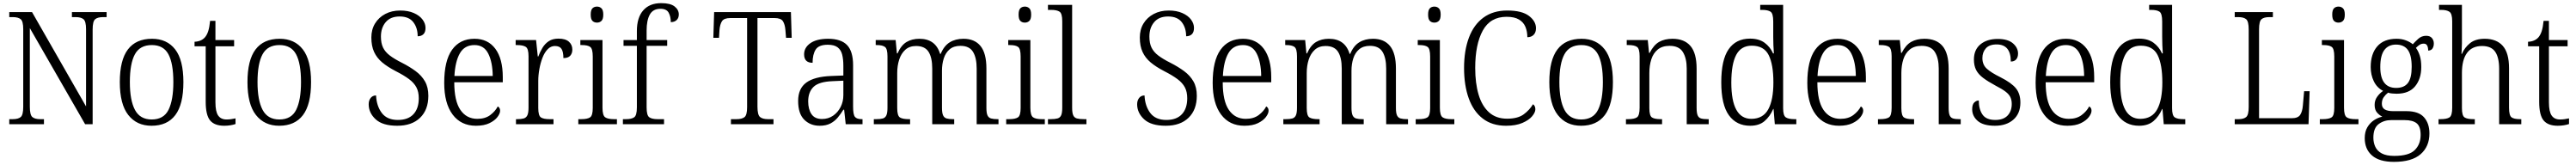

<svg xmlns="http://www.w3.org/2000/svg" viewBox="-20 -791 16403 1051"><path d="M39 0V-32H61Q96 -32 112 -45.5Q128 -59 128 -111V-605Q128 -655 112 -668.5Q96 -682 62 -682H39V-714H184L528 -113V-605Q528 -655 512 -668.5Q496 -682 462 -682H438V-714H659V-682H636Q602 -682 586 -668.5Q570 -655 570 -603V0H522L170 -612V-111Q170 -59 186 -45.5Q202 -32 236 -32H260V0Z M945 10Q851 10 797 -58.5Q743 -127 743 -268Q743 -408 794.5 -476Q846 -544 948 -544Q1043 -544 1095.5 -476.5Q1148 -409 1148 -268Q1148 -126 1096.5 -58Q1045 10 945 10ZM946 -30Q1023 -30 1053.5 -92Q1084 -154 1084 -268Q1084 -387 1052.5 -445.5Q1021 -504 947 -504Q871 -504 839 -445Q807 -386 807 -268Q807 -152 839.5 -91Q872 -30 946 -30Z M1408 10Q1346 10 1318 -24Q1290 -58 1290 -143V-496H1219V-525Q1262 -527 1285 -553Q1298 -568 1306 -592.5Q1314 -617 1318 -658H1352V-536H1471V-496H1352V-139Q1352 -80 1369.5 -55Q1387 -30 1422 -30Q1439 -30 1452 -32Q1465 -34 1480 -37V-1Q1466 4 1447 7Q1428 10 1408 10Z M1758 10Q1664 10 1610 -58.5Q1556 -127 1556 -268Q1556 -408 1607.5 -476Q1659 -544 1761 -544Q1856 -544 1908.5 -476.5Q1961 -409 1961 -268Q1961 -126 1909.5 -58Q1858 10 1758 10ZM1759 -30Q1836 -30 1866.5 -92Q1897 -154 1897 -268Q1897 -387 1865.5 -445.5Q1834 -504 1760 -504Q1684 -504 1652 -445Q1620 -386 1620 -268Q1620 -152 1652.5 -91Q1685 -30 1759 -30Z M2510 10Q2417 10 2372.5 -31Q2328 -72 2328 -127Q2328 -151 2340.5 -167Q2353 -183 2375 -183Q2378 -116 2411.5 -71.5Q2445 -27 2514 -27Q2579 -27 2613 -63.5Q2647 -100 2647 -165Q2647 -206 2632 -234.5Q2617 -263 2585 -287Q2553 -311 2500 -338Q2448 -365 2414 -393.5Q2380 -422 2362.5 -460Q2345 -498 2345 -552Q2345 -603 2368.5 -641.5Q2392 -680 2433.5 -702Q2475 -724 2529 -724Q2579 -724 2615.5 -708Q2652 -692 2671 -666.5Q2690 -641 2690 -613Q2690 -586 2676.5 -573Q2663 -560 2640 -560Q2640 -614 2612 -650Q2584 -686 2525 -686Q2467 -686 2436.5 -650Q2406 -614 2406 -558Q2406 -516 2419.5 -488Q2433 -460 2462.5 -437.5Q2492 -415 2540 -391Q2589 -366 2627 -338Q2665 -310 2686.5 -272.5Q2708 -235 2708 -181Q2708 -92 2655.5 -41Q2603 10 2510 10Z M3011 10Q2916 10 2862.5 -61.5Q2809 -133 2809 -263Q2809 -404 2859 -474Q2909 -544 3002 -544Q3087 -544 3134.5 -480.5Q3182 -417 3182 -299V-267H2873Q2873 -148 2912 -91Q2951 -34 3020 -34Q3070 -34 3102 -58Q3134 -82 3150 -113Q3156 -110 3160.5 -103.5Q3165 -97 3165 -86Q3165 -68 3148 -45.5Q3131 -23 3097 -6.5Q3063 10 3011 10ZM3118 -307Q3117 -395 3089.5 -449.5Q3062 -504 3002 -504Q2939 -504 2909 -452Q2879 -400 2874 -307Z M3266 0V-32H3274Q3299 -32 3315 -36.5Q3331 -41 3338.5 -56.5Q3346 -72 3346 -106V-433Q3346 -481 3328.5 -492.5Q3311 -504 3271 -504H3264V-536H3394L3405 -431H3408Q3419 -460 3434.5 -486Q3450 -512 3474.5 -528.5Q3499 -545 3537 -545Q3581 -545 3603 -525.5Q3625 -506 3625 -475Q3625 -451 3611.5 -436Q3598 -421 3568 -421Q3568 -461 3556 -479.5Q3544 -498 3514 -498Q3488 -498 3468 -477.5Q3448 -457 3435 -423.5Q3422 -390 3415 -351Q3408 -312 3408 -275V-103Q3408 -54 3425 -43Q3442 -32 3480 -32H3505V0Z M3782 -647Q3764 -647 3753 -658Q3742 -669 3742 -698Q3742 -727 3753 -738Q3764 -749 3782 -749Q3799 -749 3810.5 -738Q3822 -727 3822 -698Q3822 -669 3810.5 -658Q3799 -647 3782 -647ZM3663 0V-32H3681Q3721 -32 3738 -43.5Q3755 -55 3755 -103V-431Q3755 -480 3739 -492Q3723 -504 3685 -504H3676V-536H3817V-105Q3817 -56 3834 -44Q3851 -32 3891 -32H3909V0Z M3947 0V-32H3966Q4002 -32 4019 -44Q4036 -56 4036 -107V-499H3951V-536H4036V-593Q4036 -679 4076.5 -725Q4117 -771 4191 -771Q4249 -771 4276 -750Q4303 -729 4303 -699Q4303 -676 4289 -663Q4275 -650 4252 -650Q4252 -685 4238.5 -710Q4225 -735 4186 -735Q4139 -735 4118.5 -698.5Q4098 -662 4098 -597V-536H4229V-499H4098V-107Q4098 -56 4115 -44Q4132 -32 4168 -32H4209V0Z M4635 0V-32H4670Q4705 -32 4721.5 -45Q4738 -58 4738 -108V-676H4631Q4591 -676 4578 -656Q4565 -636 4562 -599L4559 -550H4523L4528 -714H5017L5022 -550H4986L4982 -599Q4979 -636 4966 -656Q4953 -676 4913 -676H4804V-111Q4804 -59 4820.5 -45.5Q4837 -32 4871 -32H4906V0Z M5200 10Q5141 10 5102 -28.5Q5063 -67 5063 -148Q5063 -227 5115 -265Q5167 -303 5274 -307L5351 -310V-372Q5351 -413 5343.5 -443Q5336 -473 5314.5 -489.5Q5293 -506 5252 -506Q5194 -506 5174.5 -475Q5155 -444 5155 -391Q5101 -391 5101 -445Q5101 -488 5141 -516Q5181 -544 5254 -544Q5336 -544 5374.5 -504Q5413 -464 5413 -375V-111Q5413 -62 5424.5 -47Q5436 -32 5469 -32H5473V0H5366L5356 -92H5351Q5335 -66 5315.5 -42.5Q5296 -19 5268.5 -4.5Q5241 10 5200 10ZM5215 -33Q5255 -33 5285.5 -54Q5316 -75 5333.5 -109.5Q5351 -144 5351 -185V-277L5284 -274Q5196 -271 5161.5 -238Q5127 -205 5127 -145Q5127 -95 5148 -64Q5169 -33 5215 -33Z M5545 0V-32H5560Q5587 -32 5602.5 -36.5Q5618 -41 5625 -56.5Q5632 -72 5632 -105V-432Q5632 -480 5616 -492Q5600 -504 5563 -504H5557V-536H5684L5692 -451H5696Q5719 -503 5753.5 -523.5Q5788 -544 5835 -544Q5938 -544 5967 -448H5971Q5992 -499 6028.5 -521.5Q6065 -544 6116 -544Q6187 -544 6224.5 -498Q6262 -452 6262 -355V-104Q6262 -71 6269 -56Q6276 -41 6291.5 -36.5Q6307 -32 6334 -32H6339V0H6200V-354Q6200 -423 6176.5 -461Q6153 -499 6097 -499Q6054 -499 6028 -477Q6002 -455 5990.5 -419Q5979 -383 5979 -341V-105Q5979 -72 5986 -56.5Q5993 -41 6008.5 -36.5Q6024 -32 6050 -32H6057V0H5917V-354Q5917 -424 5893.5 -461Q5870 -498 5814 -498Q5772 -498 5745.5 -474Q5719 -450 5706.5 -411Q5694 -372 5694 -326V-103Q5694 -54 5711 -43Q5728 -32 5769 -32H5776V0Z M6507 -647Q6489 -647 6478 -658Q6467 -669 6467 -698Q6467 -727 6478 -738Q6489 -749 6507 -749Q6524 -749 6535.5 -738Q6547 -727 6547 -698Q6547 -669 6535.5 -658Q6524 -647 6507 -647ZM6388 0V-32H6406Q6446 -32 6463 -43.5Q6480 -55 6480 -103V-431Q6480 -480 6464 -492Q6448 -504 6410 -504H6401V-536H6542V-105Q6542 -56 6559 -44Q6576 -32 6616 -32H6634V0Z M6654 0V-32H6670Q6698 -32 6714.5 -36.5Q6731 -41 6738 -56.5Q6745 -72 6745 -105V-656Q6745 -705 6728 -716.5Q6711 -728 6674 -728H6654V-760H6808V-105Q6808 -72 6815 -56.5Q6822 -41 6838.5 -36.5Q6855 -32 6884 -32H6899V0Z M7404 10Q7311 10 7266.5 -31Q7222 -72 7222 -127Q7222 -151 7234.5 -167Q7247 -183 7269 -183Q7272 -116 7305.5 -71.5Q7339 -27 7408 -27Q7473 -27 7507 -63.5Q7541 -100 7541 -165Q7541 -206 7526 -234.5Q7511 -263 7479 -287Q7447 -311 7394 -338Q7342 -365 7308 -393.5Q7274 -422 7256.5 -460Q7239 -498 7239 -552Q7239 -603 7262.5 -641.5Q7286 -680 7327.5 -702Q7369 -724 7423 -724Q7473 -724 7509.5 -708Q7546 -692 7565 -666.5Q7584 -641 7584 -613Q7584 -586 7570.5 -573Q7557 -560 7534 -560Q7534 -614 7506 -650Q7478 -686 7419 -686Q7361 -686 7330.5 -650Q7300 -614 7300 -558Q7300 -516 7313.5 -488Q7327 -460 7356.5 -437.5Q7386 -415 7434 -391Q7483 -366 7521 -338Q7559 -310 7580.5 -272.5Q7602 -235 7602 -181Q7602 -92 7549.5 -41Q7497 10 7404 10Z M7905 10Q7810 10 7756.5 -61.5Q7703 -133 7703 -263Q7703 -404 7753 -474Q7803 -544 7896 -544Q7981 -544 8028.5 -480.5Q8076 -417 8076 -299V-267H7767Q7767 -148 7806 -91Q7845 -34 7914 -34Q7964 -34 7996 -58Q8028 -82 8044 -113Q8050 -110 8054.5 -103.5Q8059 -97 8059 -86Q8059 -68 8042 -45.5Q8025 -23 7991 -6.5Q7957 10 7905 10ZM8012 -307Q8011 -395 7983.5 -449.5Q7956 -504 7896 -504Q7833 -504 7803 -452Q7773 -400 7768 -307Z M8153 0V-32H8168Q8195 -32 8210.5 -36.5Q8226 -41 8233 -56.5Q8240 -72 8240 -105V-432Q8240 -480 8224 -492Q8208 -504 8171 -504H8165V-536H8292L8300 -451H8304Q8327 -503 8361.5 -523.5Q8396 -544 8443 -544Q8546 -544 8575 -448H8579Q8600 -499 8636.5 -521.5Q8673 -544 8724 -544Q8795 -544 8832.5 -498Q8870 -452 8870 -355V-104Q8870 -71 8877 -56Q8884 -41 8899.5 -36.5Q8915 -32 8942 -32H8947V0H8808V-354Q8808 -423 8784.5 -461Q8761 -499 8705 -499Q8662 -499 8636 -477Q8610 -455 8598.5 -419Q8587 -383 8587 -341V-105Q8587 -72 8594 -56.5Q8601 -41 8616.5 -36.5Q8632 -32 8658 -32H8665V0H8525V-354Q8525 -424 8501.5 -461Q8478 -498 8422 -498Q8380 -498 8353.5 -474Q8327 -450 8314.5 -411Q8302 -372 8302 -326V-103Q8302 -54 8319 -43Q8336 -32 8377 -32H8384V0Z M9115 -647Q9097 -647 9086 -658Q9075 -669 9075 -698Q9075 -727 9086 -738Q9097 -749 9115 -749Q9132 -749 9143.5 -738Q9155 -727 9155 -698Q9155 -669 9143.5 -658Q9132 -647 9115 -647ZM8996 0V-32H9014Q9054 -32 9071 -43.5Q9088 -55 9088 -103V-431Q9088 -480 9072 -492Q9056 -504 9018 -504H9009V-536H9150V-105Q9150 -56 9167 -44Q9184 -32 9224 -32H9242V0Z M9571 10Q9483 10 9423.5 -35.5Q9364 -81 9334 -164Q9304 -247 9304 -358Q9304 -469 9335 -551.5Q9366 -634 9427.5 -679Q9489 -724 9579 -724Q9672 -724 9717 -690Q9762 -656 9762 -611Q9762 -584 9747 -569Q9732 -554 9707 -554Q9707 -590 9695 -619.5Q9683 -649 9654 -666.5Q9625 -684 9575 -684Q9471 -684 9423 -596Q9375 -508 9375 -358Q9375 -261 9396.5 -188.5Q9418 -116 9463 -75.5Q9508 -35 9578 -35Q9646 -35 9683.5 -62.5Q9721 -90 9743 -127Q9758 -117 9758 -95Q9758 -75 9737.5 -50.5Q9717 -26 9675.5 -8Q9634 10 9571 10Z M10049 10Q9955 10 9901 -58.5Q9847 -127 9847 -268Q9847 -408 9898.5 -476Q9950 -544 10052 -544Q10147 -544 10199.5 -476.5Q10252 -409 10252 -268Q10252 -126 10200.5 -58Q10149 10 10049 10ZM10050 -30Q10127 -30 10157.5 -92Q10188 -154 10188 -268Q10188 -387 10156.5 -445.5Q10125 -504 10051 -504Q9975 -504 9943 -445Q9911 -386 9911 -268Q9911 -152 9943.5 -91Q9976 -30 10050 -30Z M10335 0V-32H10347Q10388 -32 10405 -43.5Q10422 -55 10422 -105V-433Q10422 -481 10405 -492.5Q10388 -504 10351 -504H10340V-536H10474L10482 -454H10486Q10512 -505 10547 -524.5Q10582 -544 10631 -544Q10707 -544 10746 -498Q10785 -452 10785 -354V-105Q10785 -72 10791.5 -56.5Q10798 -41 10813 -36.5Q10828 -32 10855 -32H10862V0H10722V-354Q10722 -420 10697.5 -459.5Q10673 -499 10613 -499Q10566 -499 10537.5 -475.5Q10509 -452 10496.5 -413Q10484 -374 10484 -326V-102Q10484 -54 10500.5 -43Q10517 -32 10557 -32H10565V0Z M11126 10Q11039 10 10990.5 -57Q10942 -124 10942 -267Q10942 -410 10989 -477.5Q11036 -545 11125 -545Q11182 -545 11217.5 -519Q11253 -493 11272 -451H11277Q11275 -476 11274 -504Q11273 -532 11273 -556V-654Q11273 -705 11256 -716.5Q11239 -728 11202 -728H11190V-760H11336V-102Q11336 -55 11353 -43.5Q11370 -32 11409 -32H11420V0H11283L11275 -97H11273Q11252 -49 11217.5 -19.5Q11183 10 11126 10ZM11135 -34Q11209 -35 11241.5 -95Q11274 -155 11274 -266Q11274 -380 11244 -440Q11214 -500 11136 -500Q11068 -500 11037 -441Q11006 -382 11006 -265Q11006 -33 11135 -34Z M11692 10Q11597 10 11543.5 -61.5Q11490 -133 11490 -263Q11490 -404 11540 -474Q11590 -544 11683 -544Q11768 -544 11815.5 -480.5Q11863 -417 11863 -299V-267H11554Q11554 -148 11593 -91Q11632 -34 11701 -34Q11751 -34 11783 -58Q11815 -82 11831 -113Q11837 -110 11841.5 -103.5Q11846 -97 11846 -86Q11846 -68 11829 -45.5Q11812 -23 11778 -6.5Q11744 10 11692 10ZM11799 -307Q11798 -395 11770.5 -449.5Q11743 -504 11683 -504Q11620 -504 11590 -452Q11560 -400 11555 -307Z M11940 0V-32H11952Q11993 -32 12010 -43.5Q12027 -55 12027 -105V-433Q12027 -481 12010 -492.5Q11993 -504 11956 -504H11945V-536H12079L12087 -454H12091Q12117 -505 12152 -524.5Q12187 -544 12236 -544Q12312 -544 12351 -498Q12390 -452 12390 -354V-105Q12390 -72 12396.5 -56.5Q12403 -41 12418 -36.5Q12433 -32 12460 -32H12467V0H12327V-354Q12327 -420 12302.5 -459.5Q12278 -499 12218 -499Q12171 -499 12142.5 -475.5Q12114 -452 12101.5 -413Q12089 -374 12089 -326V-102Q12089 -54 12105.5 -43Q12122 -32 12162 -32H12170V0Z M12685 10Q12611 10 12575.5 -20.5Q12540 -51 12540 -95Q12540 -126 12553.5 -138.5Q12567 -151 12582 -151Q12582 -96 12605.5 -61.5Q12629 -27 12687 -27Q12739 -27 12765.5 -55Q12792 -83 12792 -129Q12792 -153 12783.5 -171.5Q12775 -190 12753 -207Q12731 -224 12690 -245Q12640 -272 12609.5 -295Q12579 -318 12565 -345.5Q12551 -373 12551 -412Q12551 -474 12592.5 -508.5Q12634 -543 12703 -543Q12767 -543 12799.5 -515Q12832 -487 12832 -450Q12832 -426 12820 -412.5Q12808 -399 12786 -399Q12786 -508 12696 -508Q12649 -508 12627 -483Q12605 -458 12605 -421Q12605 -379 12633 -353.5Q12661 -328 12720 -299Q12791 -263 12819 -228Q12847 -193 12847 -138Q12847 -68 12802.5 -29Q12758 10 12685 10Z M13146 10Q13051 10 12997.5 -61.5Q12944 -133 12944 -263Q12944 -404 12994 -474Q13044 -544 13137 -544Q13222 -544 13269.5 -480.5Q13317 -417 13317 -299V-267H13008Q13008 -148 13047 -91Q13086 -34 13155 -34Q13205 -34 13237 -58Q13269 -82 13285 -113Q13291 -110 13295.5 -103.5Q13300 -97 13300 -86Q13300 -68 13283 -45.5Q13266 -23 13232 -6.5Q13198 10 13146 10ZM13253 -307Q13252 -395 13224.5 -449.5Q13197 -504 13137 -504Q13074 -504 13044 -452Q13014 -400 13009 -307Z M13603 10Q13516 10 13467.5 -57Q13419 -124 13419 -267Q13419 -410 13466 -477.5Q13513 -545 13602 -545Q13659 -545 13694.5 -519Q13730 -493 13749 -451H13754Q13752 -476 13751 -504Q13750 -532 13750 -556V-654Q13750 -705 13733 -716.5Q13716 -728 13679 -728H13667V-760H13813V-102Q13813 -55 13830 -43.5Q13847 -32 13886 -32H13897V0H13760L13752 -97H13750Q13729 -49 13694.5 -19.5Q13660 10 13603 10ZM13612 -34Q13686 -35 13718.5 -95Q13751 -155 13751 -266Q13751 -380 13721 -440Q13691 -500 13613 -500Q13545 -500 13514 -441Q13483 -382 13483 -265Q13483 -33 13612 -34Z M14212 0V-32H14236Q14269 -32 14285 -45.5Q14301 -59 14301 -110V-603Q14301 -655 14285 -668.5Q14269 -682 14235 -682H14212V-714H14455V-682H14432Q14398 -682 14382.5 -668.5Q14367 -655 14367 -605V-38H14575Q14615 -38 14629 -59.5Q14643 -81 14646 -119L14654 -210H14689L14682 0Z M14873 -647Q14855 -647 14844 -658Q14833 -669 14833 -698Q14833 -727 14844 -738Q14855 -749 14873 -749Q14890 -749 14901.5 -738Q14913 -727 14913 -698Q14913 -669 14901.5 -658Q14890 -647 14873 -647ZM14754 0V-32H14772Q14812 -32 14829 -43.5Q14846 -55 14846 -103V-431Q14846 -480 14830 -492Q14814 -504 14776 -504H14767V-536H14908V-105Q14908 -56 14925 -44Q14942 -32 14982 -32H15000V0Z M15226 240Q15133 240 15086.5 199.5Q15040 159 15040 89Q15040 48 15056.5 20Q15073 -8 15098.5 -25Q15124 -42 15152 -48Q15133 -57 15118 -74.5Q15103 -92 15103 -123Q15103 -152 15119 -174.5Q15135 -197 15157 -212Q15118 -232 15098 -273Q15078 -314 15078 -364Q15078 -448 15120 -496Q15162 -544 15243 -544Q15276 -544 15303 -533.5Q15330 -523 15346 -509Q15359 -524 15380.5 -543.5Q15402 -563 15431 -563Q15456 -563 15468 -548.5Q15480 -534 15480 -514Q15480 -495 15471.5 -482Q15463 -469 15444 -469Q15444 -489 15437.5 -501Q15431 -513 15416 -513Q15401 -513 15390 -506Q15379 -499 15366 -486Q15381 -466 15390.5 -436.5Q15400 -407 15400 -364Q15400 -289 15361 -241.5Q15322 -194 15243 -194Q15232 -194 15214.5 -195.5Q15197 -197 15189 -201Q15173 -189 15161 -172Q15149 -155 15149 -130Q15149 -105 15167.5 -94Q15186 -83 15221 -83H15306Q15383 -83 15417.5 -44Q15452 -5 15452 59Q15452 142 15396 191Q15340 240 15226 240ZM15240 -231Q15291 -231 15315 -262.5Q15339 -294 15339 -365Q15339 -439 15314.5 -473Q15290 -507 15239 -507Q15191 -507 15165 -472.5Q15139 -438 15139 -364Q15139 -231 15240 -231ZM15228 202Q15321 202 15358.5 165Q15396 128 15396 68Q15396 15 15371 -5.5Q15346 -26 15294 -26H15208Q15163 -26 15129 -1Q15095 24 15095 86Q15095 118 15107.5 144.5Q15120 171 15149 186.5Q15178 202 15228 202Z M15510 0V-32H15522Q15563 -32 15580 -43.5Q15597 -55 15597 -105V-656Q15597 -704 15579.5 -716Q15562 -728 15527 -728H15513V-760H15659V-514Q15659 -495 15657.5 -474.5Q15656 -454 15656 -448H15659Q15676 -488 15710.5 -516Q15745 -544 15804 -544Q15879 -544 15919 -499Q15959 -454 15959 -356V-105Q15959 -56 15974.5 -44Q15990 -32 16030 -32H16037V0H15896V-353Q15896 -424 15871 -461Q15846 -498 15787 -498Q15724 -498 15691.5 -454Q15659 -410 15659 -326V-102Q15659 -54 15676 -43Q15693 -32 15733 -32H15741V0Z M16269 10Q16207 10 16179 -24Q16151 -58 16151 -143V-496H16080V-525Q16123 -527 16146 -553Q16159 -568 16167 -592.5Q16175 -617 16179 -658H16213V-536H16332V-496H16213V-139Q16213 -80 16230.5 -55Q16248 -30 16283 -30Q16300 -30 16313 -32Q16326 -34 16341 -37V-1Q16327 4 16308 7Q16289 10 16269 10Z"/></svg>

Font: Noto Serif Tamil SemiCondensed Light
Style: Regular
Weight: 300
Width: 4
Designer: Indian Type Foundry, Tom Grace, and the Monotype Design Team
Foundry: Monotype Imaging Inc.
Version: Version 2.004; ttfautohint (v1.8.4.7-5d5b)